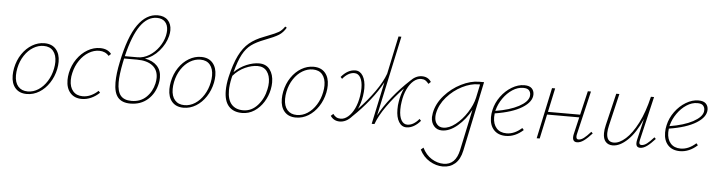

<svg xmlns="http://www.w3.org/2000/svg" viewBox="-55 -975 5698 1528"><g transform="rotate(5 2794.5 -211.5)"><path d="M42 -135Q42 -163 48 -194Q61 -258 94.5 -307.5Q128 -357 174.5 -384.5Q221 -412 272 -412Q332 -412 364.5 -374.5Q397 -337 397 -274Q397 -246 391 -216Q378 -154 345 -104Q312 -54 265.5 -25.5Q219 3 166 3Q107 3 74.5 -34Q42 -71 42 -135ZM365 -216Q371 -245 371 -271Q371 -326 344.5 -358Q318 -390 268 -390Q225 -390 185 -366Q145 -342 115.5 -297.5Q86 -253 74 -195Q68 -165 68 -138Q68 -81 95.5 -49.5Q123 -18 172 -18Q217 -18 257 -44Q297 -70 325.5 -115.5Q354 -161 365 -216Z M712 -390Q669 -390 628 -365.5Q587 -341 556.5 -296.5Q526 -252 513 -195Q506 -167 506 -138Q506 -82 534 -50Q562 -18 611 -18Q645 -18 676.5 -32.5Q708 -47 734 -72L747 -58Q717 -29 680.5 -12.5Q644 4 606 4Q547 4 513.5 -34Q480 -72 480 -137Q480 -164 486 -194Q499 -256 534 -306Q569 -356 617 -384Q665 -412 717 -412Q777 -412 807 -373L789 -356Q760 -390 712 -390Z M1079 -360Q1142 -349 1176.5 -313Q1211 -277 1211 -219Q1211 -193 1206 -172Q1189 -92 1133 -42.5Q1077 7 994 7Q927 7 894.5 -31Q862 -69 862 -151Q862 -221 882 -315Q924 -520 992 -616Q1060 -712 1151 -712Q1203 -712 1232 -682Q1261 -652 1261 -602Q1261 -580 1255 -556Q1239 -491 1190.5 -435Q1142 -379 1079 -360ZM1230 -556Q1235 -581 1235 -598Q1235 -642 1211.5 -666.5Q1188 -691 1146 -691Q1071 -691 1014.5 -611.5Q958 -532 918 -365H1019Q1068 -365 1112.5 -392.5Q1157 -420 1188 -464Q1219 -508 1230 -556ZM1185 -215Q1185 -278 1141 -312Q1097 -346 1017 -346H914L907 -314Q887 -214 887 -154Q887 -81 914.5 -48Q942 -15 1001 -15Q1073 -15 1119 -59.5Q1165 -104 1180 -171Q1185 -196 1185 -215Z M1294 -135Q1294 -163 1300 -194Q1313 -258 1346.5 -307.5Q1380 -357 1426.5 -384.5Q1473 -412 1524 -412Q1584 -412 1616.5 -374.5Q1649 -337 1649 -274Q1649 -246 1643 -216Q1630 -154 1597 -104Q1564 -54 1517.5 -25.5Q1471 3 1418 3Q1359 3 1326.5 -34Q1294 -71 1294 -135ZM1617 -216Q1623 -245 1623 -271Q1623 -326 1596.5 -358Q1570 -390 1520 -390Q1477 -390 1437 -366Q1397 -342 1367.5 -297.5Q1338 -253 1326 -195Q1320 -165 1320 -138Q1320 -81 1347.5 -49.5Q1375 -18 1424 -18Q1469 -18 1509 -44Q1549 -70 1577.5 -115.5Q1606 -161 1617 -216Z M1791 -314Q1835 -357 1888 -379Q1941 -401 1988 -401Q2044 -401 2074 -361.5Q2104 -322 2104 -259Q2104 -232 2098 -202Q2087 -148 2057.5 -101Q2028 -54 1984 -25Q1940 4 1886 4Q1817 4 1779.5 -37.5Q1742 -79 1742 -163Q1742 -212 1755 -271Q1780 -379 1813 -445.5Q1846 -512 1892 -550.5Q1938 -589 2008 -615L2038 -627Q2098 -650 2122.5 -664.5Q2147 -679 2169 -711L2182 -703Q2159 -663 2125.5 -642Q2092 -621 2016 -592Q1950 -567 1910.5 -538Q1871 -509 1843 -457Q1815 -405 1791 -314ZM1784 -284 1779 -264Q1767 -209 1767 -166Q1767 -92 1800 -55Q1833 -18 1893 -18Q1960 -18 2008.5 -72.5Q2057 -127 2072 -203Q2078 -230 2078 -257Q2078 -311 2052.5 -345Q2027 -379 1978 -379Q1932 -379 1879 -355.5Q1826 -332 1784 -284Z M2192 -135Q2192 -163 2198 -194Q2211 -258 2244.5 -307.5Q2278 -357 2324.5 -384.5Q2371 -412 2422 -412Q2482 -412 2514.5 -374.5Q2547 -337 2547 -274Q2547 -246 2541 -216Q2528 -154 2495 -104Q2462 -54 2415.5 -25.5Q2369 3 2316 3Q2257 3 2224.5 -34Q2192 -71 2192 -135ZM2515 -216Q2521 -245 2521 -271Q2521 -326 2494.5 -358Q2468 -390 2418 -390Q2375 -390 2335 -366Q2295 -342 2265.5 -297.5Q2236 -253 2224 -195Q2218 -165 2218 -138Q2218 -81 2245.5 -49.5Q2273 -18 2322 -18Q2367 -18 2407 -44Q2447 -70 2475.5 -115.5Q2504 -161 2515 -216Z M3362 -373 3344 -356Q3331 -373 3317.5 -381.5Q3304 -390 3283 -390Q3252 -390 3223 -365.5Q3194 -341 3173 -296.5Q3152 -252 3144 -195Q3139 -166 3139 -133Q3139 -79 3156.5 -48.5Q3174 -18 3204 -18Q3230 -18 3254 -32.5Q3278 -47 3298 -72L3311 -58Q3287 -29 3258 -12.5Q3229 4 3199 4Q3161 4 3138.5 -33Q3116 -70 3116 -132Q3116 -167 3121 -194Q3129 -249 3153 -302Q3081 -227 3024.5 -147Q2968 -67 2944 0H2922L2994 -338Q2956 -266 2894.5 -189Q2833 -112 2763 -46Q2719 4 2666 4Q2619 4 2592 -35L2611 -52Q2622 -36 2636.5 -27.5Q2651 -19 2672 -19Q2702 -19 2731 -43.5Q2760 -68 2781 -112Q2802 -156 2811 -214Q2816 -251 2816 -275Q2816 -329 2798.5 -359.5Q2781 -390 2750 -390Q2725 -390 2701 -376Q2677 -362 2656 -336L2643 -350Q2695 -412 2756 -412Q2794 -412 2816.5 -375Q2839 -338 2839 -275Q2839 -250 2834 -215Q2825 -157 2803 -109Q2874 -183 2930 -262Q2986 -341 3010 -408L3074 -711H3097L2959 -70Q2997 -143 3060.5 -221.5Q3124 -300 3196 -367Q3239 -412 3288 -412Q3337 -412 3362 -373Z M3784 -408 3667 149Q3652 220 3612 254.5Q3572 289 3515 289Q3461 289 3409.5 258.5Q3358 228 3329 170L3349 153Q3377 210 3423.5 238.5Q3470 267 3519 267Q3615 267 3641 147L3711 -181Q3670 -103 3607 -49.5Q3544 4 3483 4Q3443 4 3419 -24Q3395 -52 3395 -95Q3395 -105 3399 -129Q3414 -205 3470.5 -269Q3527 -333 3602 -370.5Q3677 -408 3745 -408ZM3731 -278 3754 -387H3742Q3680 -387 3611.5 -352.5Q3543 -318 3491 -258.5Q3439 -199 3425 -129Q3422 -114 3422 -99Q3422 -63 3441 -41Q3460 -19 3491 -19Q3538 -19 3589 -59Q3640 -99 3679 -160Q3718 -221 3731 -278Z M4184 -345Q4184 -286 4107 -238Q4030 -190 3890 -168Q3888 -148 3888 -138Q3888 -83 3916.5 -50.5Q3945 -18 3997 -18Q4060 -18 4119 -71L4132 -56Q4067 3 3993 3Q3932 3 3897.5 -34Q3863 -71 3863 -135Q3863 -165 3870 -194Q3883 -252 3919.5 -302Q3956 -352 4006 -382Q4056 -412 4106 -412Q4147 -412 4165.5 -393Q4184 -374 4184 -345ZM4158 -341Q4158 -361 4145 -375.5Q4132 -390 4099 -390Q4055 -390 4013 -362.5Q3971 -335 3939.5 -290Q3908 -245 3895 -195L3893 -188Q4008 -207 4078 -244.5Q4148 -282 4157 -326Q4158 -330 4158 -341Z M4681 -77Q4645 -37 4616.5 -16.5Q4588 4 4562 4Q4528 4 4528 -34Q4528 -45 4531 -58L4563 -195H4306L4264 0H4240L4327 -408H4352L4311 -217H4568L4613 -408H4638L4556 -59Q4554 -52 4554 -41Q4554 -19 4572 -19Q4592 -19 4614.5 -36Q4637 -53 4669 -89Z M5185 -77Q5149 -37 5120.5 -16.5Q5092 4 5067 4Q5034 4 5034 -31Q5034 -43 5037 -56L5077 -227Q5028 -114 4966 -55Q4904 4 4847 4Q4811 4 4790.5 -19Q4770 -42 4770 -87Q4770 -116 4779 -153L4840 -408H4865L4805 -154Q4796 -117 4796 -91Q4796 -19 4854 -19Q4898 -19 4948 -63.5Q4998 -108 5043 -196Q5088 -284 5117 -408H5142L5060 -59Q5057 -47 5057 -39Q5057 -19 5075 -19Q5096 -19 5118.5 -36Q5141 -53 5173 -89Z M5575 -345Q5575 -286 5498 -238Q5421 -190 5281 -168Q5279 -148 5279 -138Q5279 -83 5307.5 -50.5Q5336 -18 5388 -18Q5451 -18 5510 -71L5523 -56Q5458 3 5384 3Q5323 3 5288.5 -34Q5254 -71 5254 -135Q5254 -165 5261 -194Q5274 -252 5310.5 -302Q5347 -352 5397 -382Q5447 -412 5497 -412Q5538 -412 5556.5 -393Q5575 -374 5575 -345ZM5549 -341Q5549 -361 5536 -375.5Q5523 -390 5490 -390Q5446 -390 5404 -362.5Q5362 -335 5330.5 -290Q5299 -245 5286 -195L5284 -188Q5399 -207 5469 -244.5Q5539 -282 5548 -326Q5549 -330 5549 -341Z"/></g></svg>

Font: Ysabeau Infant Extralight
Style: Italic
Weight: 200
Italic angle: -12°
Designer: Christian Thalmann (Catharsis Fonts)
Version: Version 0.003